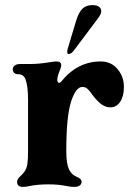

<svg xmlns="http://www.w3.org/2000/svg" viewBox="-20 -723 526 753"><path d="M47 -10Q47 -16 51 -22Q55 -28 61 -33Q71 -43 76 -50Q85 -63 87.5 -80.5Q90 -98 90 -130V-332Q90 -385 80 -412Q76 -422 69 -427Q62 -432 50 -432Q41 -432 35.5 -437.5Q30 -443 30 -452Q30 -460 37.5 -466Q45 -472 60 -472H98Q133 -472 175 -479Q192 -482 202.5 -482Q220 -482 220 -467Q220 -458 208.8 -432Q204.6 -416 204.6 -412Q204.6 -398 212 -398Q215 -398 220 -403Q284 -482 375 -482Q416 -482 441 -452Q466 -422 466 -382Q466 -346 451.5 -324Q437 -302 413 -302Q395 -302 378.5 -313.5Q362 -325 340 -354L337 -359Q327 -372 320.1 -377Q313.2 -382 303 -382Q277 -382 258.5 -323.6Q240 -265.3 240 -130Q240 -83 250 -60Q260 -38 280 -30Q300 -22 300 -10Q300 -1 292.5 4.5Q285 10 270 10Q259 10 237 6Q209 0 169 0Q127.3 0 94 7Q82 10 70 10Q47 10 47 -10ZM245 -530 279 -643Q289 -675 303.5 -689Q318 -703 342 -703Q368 -703 375 -688.5Q382 -674 365 -652L272 -528Q260 -511 249 -511Q245 -511 244 -516Q243 -521 245 -530Z"/></svg>

Font: Raigarh
Style: Regular
Weight: 400
Designer: jaikishan Patel
Foundry: MagicType
Version: Version 1.000;FEAKit 1.0